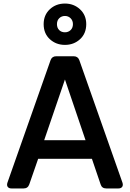

<svg xmlns="http://www.w3.org/2000/svg" viewBox="-20 -1062 732 1082"><path d="M45 0Q30 0 23.5 -9Q17 -18 22 -33L265 -723Q273 -745 297 -745H395Q419 -745 427 -723L670 -33Q675 -18 668.5 -9Q662 0 647 0H579Q554 0 547 -23L498 -167H195L145 -23Q137 0 113 0ZM229 -272H462L346 -614ZM346 -809Q296 -809 261 -841Q226 -873 226 -926Q226 -977 260.5 -1009.5Q295 -1042 346 -1042Q396 -1042 431 -1009.5Q466 -977 466 -926Q466 -873 431 -841Q396 -809 346 -809ZM346 -880Q365 -880 378 -892.5Q391 -905 391 -926Q391 -946 378 -959Q365 -972 346 -972Q327 -972 314 -959.5Q301 -947 301 -926Q301 -905 313.5 -892.5Q326 -880 346 -880Z"/></svg>

Font: Pitagon Sans Text SemiBold
Style: Regular
Weight: 600
Designer: Travis Tran
Foundry: Pitagon
Version: Version 1.001; ttfautohint (v1.8.4.7-5d5b);gftools[0.9.26]